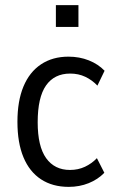

<svg xmlns="http://www.w3.org/2000/svg" viewBox="-20 -720 450 749"><path d="M248 9Q185 9 140 -20.5Q95 -50 71.5 -106.5Q48 -163 48 -245Q48 -326 71.5 -382.5Q95 -439 140 -469Q185 -499 247 -499Q290 -499 326.5 -484.5Q363 -470 388 -444L360 -386Q339 -408 312.5 -420.5Q286 -433 254 -433Q192 -433 159.5 -386.5Q127 -340 127 -243Q127 -149 160 -103Q193 -57 253 -57Q285 -57 311.5 -69.5Q338 -82 358 -103L387 -46Q362 -20 326 -5.5Q290 9 248 9ZM198 -615V-700H286V-615Z"/></svg>

Font: Nunito Sans 10pt Condensed
Style: Regular
Weight: 400
Width: 3
Designer: Vernon Adams
Foundry: Vernon Adams
Version: Version 3.101;gftools[0.9.27]